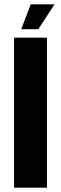

<svg xmlns="http://www.w3.org/2000/svg" viewBox="-20 -867 282 887"><path d="M45 -693H197V0H45ZM122 -847H232L157 -732H78Z"/></svg>

Font: Khand Black
Style: Regular
Weight: 900
Designer: Sanchit Sawaria and Jyotish Sonowal (Devanagari), Satya Rajpurohit (Latin)
Foundry: Indian Type Foundry
Version: Version 2.000;PS 1.0;hotconv 1.0.79;makeotf.lib2.5.61930